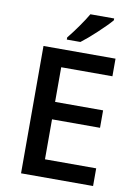

<svg xmlns="http://www.w3.org/2000/svg" viewBox="-100 -996 758 1060"><g transform="rotate(10 279.0 -465.5)"><path d="M498 0H94.2V-713.9H498V-615.2H210.9V-420.9H480V-323.2H210.9V-99.1H498ZM214.8 -771V-783.2Q242.7 -817.4 272.2 -859.4Q301.8 -901.4 318.8 -931.2H452.1V-920.9Q426.8 -891.1 376.2 -844Q325.7 -796.9 291 -771Z"/></g></svg>

Font: CAA NEO Sans SemiBold
Style: Regular
Weight: 600
Version: Version 1.10